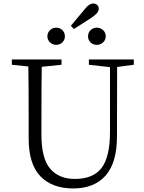

<svg xmlns="http://www.w3.org/2000/svg" viewBox="-20 -1067 829 1102"><path d="M536.1 -908.2Q556.6 -908.2 571.8 -894Q586.9 -879.9 586.9 -858.4Q586.9 -837.9 571.8 -823.7Q556.6 -809.6 536.1 -809.6Q514.6 -809.6 500 -823.2Q485.4 -836.9 485.4 -858.4Q485.4 -879.9 500 -894Q514.6 -908.2 536.1 -908.2ZM505.9 -965.8 404.3 -900.4 386.7 -918.9 465.8 -1013.7Q491.2 -1046.9 515.6 -1046.9Q528.3 -1046.9 537.6 -1038.6Q546.9 -1030.3 546.9 -1016.6Q546.9 -993.2 505.9 -965.8ZM252 -858.4Q252 -879.9 267.1 -894Q282.2 -908.2 302.7 -908.2Q323.2 -908.2 337.9 -894Q352.5 -879.9 352.5 -858.4Q352.5 -837.9 337.9 -823.7Q323.2 -809.6 302.7 -809.6Q282.2 -809.6 267.1 -823.7Q252 -837.9 252 -858.4ZM748 -725.6V-695.3L652.3 -682.6L651.4 -284.2Q651.4 -132.8 585.9 -59.1Q520.5 14.6 400.4 14.6Q279.3 14.6 211.9 -55.2Q144.5 -125 144.5 -272.5V-388.7Q144.5 -587.9 142.6 -685.5L47.9 -695.3V-725.6H333V-695.3L219.7 -683.6Q217.8 -587.9 217.8 -388.7V-293Q217.8 -158.2 267.6 -99.1Q317.4 -40 410.2 -40Q514.6 -40 563 -103Q611.3 -166 611.3 -310.5V-681.6L490.2 -695.3V-725.6Z"/></svg>

Font: GenYoMin TW TTF Light
Style: Regular
Weight: 300
Version: Version 1.300